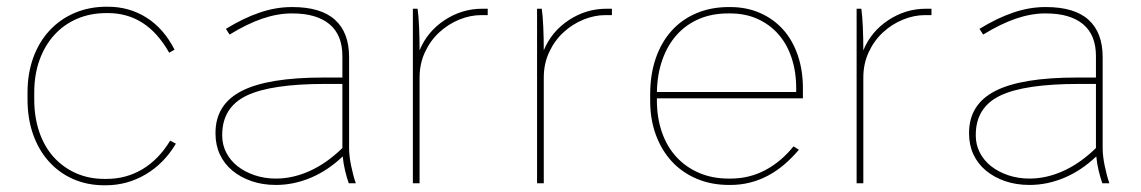

<svg xmlns="http://www.w3.org/2000/svg" viewBox="-20 -546 3400 572"><path d="M291 6H295Q359 6 414 -26.5Q469 -59 504 -118L487 -127Q453 -71 404.5 -42Q356 -13 297 -13H291Q245 -13 206.5 -30Q168 -47 140 -78Q112 -109 97 -153Q82 -197 82 -250V-270Q82 -323 97.5 -366.5Q113 -410 141.5 -441.5Q170 -473 209.5 -490Q249 -507 297 -507H302Q359 -507 404.5 -478Q450 -449 484 -389L500 -398Q468 -461 416.5 -493.5Q365 -526 301 -526H298Q246 -526 202.5 -507.5Q159 -489 127.5 -455Q96 -421 79 -374Q62 -327 62 -270V-250Q62 -193 78.5 -146Q95 -99 125.5 -65Q156 -31 198 -12.5Q240 6 291 6Z M802 5Q855 5 906 -16.5Q957 -38 1001 -80Q1003 -59 1008 -38Q1013 -17 1019 0H1040Q1032 -23 1026 -52.5Q1020 -82 1020 -105V-376Q1020 -449 978 -487Q936 -525 851 -525H849Q802 -525 753.5 -508.5Q705 -492 653 -460L664 -443Q716 -475 761.5 -490.5Q807 -506 849 -506H851Q923 -506 961.5 -474Q1000 -442 1000 -379V-315H943Q778 -315 700 -275Q622 -235 622 -150V-148Q622 -114 635 -86Q648 -58 672 -38Q696 -18 729 -6.5Q762 5 802 5ZM802 -14Q768 -14 738.5 -24Q709 -34 687.5 -51Q666 -68 654 -91.5Q642 -115 642 -142V-144Q642 -226 714.5 -261Q787 -296 950 -296H1000V-105Q954 -60 903.5 -37Q853 -14 802 -14Z M1210 0H1230V-315Q1230 -356 1246 -390.5Q1262 -425 1288.5 -449.5Q1315 -474 1348 -487.5Q1381 -501 1414 -501Q1416 -501 1423.5 -501Q1431 -501 1433 -501V-520H1417Q1356 -520 1304.5 -486Q1253 -452 1230 -396Q1230 -432 1228.5 -466Q1227 -500 1224 -520H1210Z M1580 0H1600V-315Q1600 -356 1616 -390.5Q1632 -425 1658.5 -449.5Q1685 -474 1718 -487.5Q1751 -501 1784 -501Q1786 -501 1793.5 -501Q1801 -501 1803 -501V-520H1787Q1726 -520 1674.5 -486Q1623 -452 1600 -396Q1600 -432 1598.5 -466Q1597 -500 1594 -520H1580Z M2152 5H2156Q2186 5 2214 -2Q2242 -9 2267.5 -22.5Q2293 -36 2316 -55.5Q2339 -75 2360 -100L2344 -110Q2307 -64 2259.5 -39Q2212 -14 2157 -14H2151Q2102 -14 2062.5 -31Q2023 -48 1995 -78.5Q1967 -109 1952 -152Q1937 -195 1937 -247V-253H2372V-283Q2372 -337 2356.5 -382Q2341 -427 2312.5 -458.5Q2284 -490 2244 -507.5Q2204 -525 2155 -525H2151Q2098 -525 2054.5 -506.5Q2011 -488 1980.5 -454Q1950 -420 1933.5 -372Q1917 -324 1917 -265V-245Q1917 -190 1934 -144Q1951 -98 1981.5 -65Q2012 -32 2055.5 -13.5Q2099 5 2152 5ZM1937 -272Q1938 -325 1953.5 -368.5Q1969 -412 1996.5 -442.5Q2024 -473 2062.5 -489.5Q2101 -506 2149 -506H2155Q2200 -506 2236 -490Q2272 -474 2298 -445Q2324 -416 2338 -374.5Q2352 -333 2352 -283V-272Z M2532 0H2552V-315Q2552 -356 2568 -390.5Q2584 -425 2610.5 -449.5Q2637 -474 2670 -487.5Q2703 -501 2736 -501Q2738 -501 2745.5 -501Q2753 -501 2755 -501V-520H2739Q2678 -520 2626.5 -486Q2575 -452 2552 -396Q2552 -432 2550.5 -466Q2549 -500 2546 -520H2532Z M3047 5Q3100 5 3151 -16.5Q3202 -38 3246 -80Q3248 -59 3253 -38Q3258 -17 3264 0H3285Q3277 -23 3271 -52.5Q3265 -82 3265 -105V-376Q3265 -449 3223 -487Q3181 -525 3096 -525H3094Q3047 -525 2998.5 -508.5Q2950 -492 2898 -460L2909 -443Q2961 -475 3006.5 -490.5Q3052 -506 3094 -506H3096Q3168 -506 3206.5 -474Q3245 -442 3245 -379V-315H3188Q3023 -315 2945 -275Q2867 -235 2867 -150V-148Q2867 -114 2880 -86Q2893 -58 2917 -38Q2941 -18 2974 -6.5Q3007 5 3047 5ZM3047 -14Q3013 -14 2983.5 -24Q2954 -34 2932.5 -51Q2911 -68 2899 -91.5Q2887 -115 2887 -142V-144Q2887 -226 2959.5 -261Q3032 -296 3195 -296H3245V-105Q3199 -60 3148.5 -37Q3098 -14 3047 -14Z"/></svg>

Font: Fixel Variable
Style: Regular
Weight: 100
Width: 3
Designer: AlfaBravo + MacPaw
Foundry: Kyrylo Tkachov, Marchela Mozhyna, Serhii Makarenko, Maria Weinstein, Zakhar Kryvoshyya
Version: Version 1.211